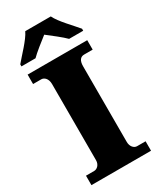

<svg xmlns="http://www.w3.org/2000/svg" viewBox="-232 -1002 889 1074"><g transform="rotate(-30 213.0 -465.5)"><path d="M14 -784V-771H105C126 -793 183 -838 213 -861C243 -838 301 -793 322 -771H413V-784C382 -822 317 -886 296 -931H131C110 -886 45 -822 14 -784ZM21 0H406V-61H351C331 -61 313 -81 313 -110V-599C313 -636 327 -653 351 -653H406V-714H21V-653H74C92 -653 113 -636 113 -600V-108C113 -78 92 -61 74 -61H21Z"/></g></svg>

Font: Noto Serif Malayalam Black
Style: Regular
Weight: 900
Designer: Indian type Foundry, Jelle Bosma, Monotype Design Team
Foundry: Monotype Imaging Inc.
Version: Version 2.104